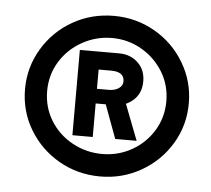

<svg xmlns="http://www.w3.org/2000/svg" viewBox="-40 -752 588 536"><g transform="rotate(5 253.5 -484.0)"><path d="M211 -461 229 -470V-367H172V-606H282Q314 -606 335 -586Q356 -566 356 -534Q356 -500 333.5 -480.5Q311 -461 282 -461ZM301 -529Q301 -556 264 -556H210L229 -564V-495L213 -502H262Q279 -502 290 -509.5Q301 -517 301 -529ZM29 -484Q29 -545 60 -597Q91 -649 143.5 -679Q196 -709 259 -709Q321 -709 373.5 -679Q426 -649 457 -597Q488 -545 488 -484Q488 -422 457 -370.5Q426 -319 373.5 -289Q321 -259 259 -259Q196 -259 143.5 -289Q91 -319 60 -370.5Q29 -422 29 -484ZM425 -484Q425 -529 402.5 -566Q380 -603 342 -625Q304 -647 259 -647Q214 -647 175 -625Q136 -603 113.5 -566Q91 -529 91 -484Q91 -439 113.5 -402Q136 -365 175 -343.5Q214 -322 259 -322Q304 -322 342 -343.5Q380 -365 402.5 -402Q425 -439 425 -484ZM308 -481 352 -367H292L255 -467Z"/></g></svg>

Font: Lexend
Style: Regular
Weight: 400
Designer: Thomas Jockin
Foundry: Lexend
Version: Version 1.000